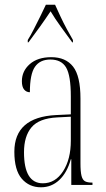

<svg xmlns="http://www.w3.org/2000/svg" viewBox="-20 -786 451 816"><path d="M154 10Q104 10 72.5 -26.5Q41 -63 41 -141Q41 -288 218 -297L281 -300V-376Q281 -465 261 -499Q241 -533 194 -533Q150 -533 128.5 -502Q107 -471 107 -394Q92 -394 82.5 -405.5Q73 -417 73 -441Q73 -484 106.5 -513.5Q140 -543 198 -543Q259 -543 290.5 -503Q322 -463 322 -367V-92Q322 -56 326.5 -38.5Q331 -21 341.5 -15.5Q352 -10 371 -10H373V0H283V-109H281Q265 -52 232 -21Q199 10 154 10ZM162 -7Q215 -7 248 -58Q281 -109 281 -188V-290L223 -287Q146 -283 114 -245Q82 -207 82 -139Q82 -7 162 -7ZM98 -616Q110 -635 123.5 -661.5Q137 -688 151 -716Q165 -744 175 -766H214Q224 -744 237 -716Q250 -688 264.5 -661.5Q279 -635 290 -616V-606H287Q263 -639 238.5 -672.5Q214 -706 195 -738Q173 -705 150.5 -673.5Q128 -642 101 -606H98Z"/></svg>

Font: Noto Serif Display ExtraCondensed ExtraLight
Style: Regular
Weight: 200
Width: 2
Designer: Monotype Design Team
Foundry: Monotype Imaging Inc.
Version: Version 2.009